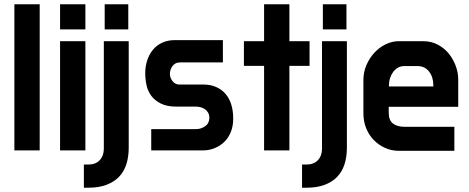

<svg xmlns="http://www.w3.org/2000/svg" viewBox="-20 -701 2188 895"><path d="M47 -681H165V0H47Z M378 0H260V-509H378ZM378 -564H260V-681H378Z M578 -564H468V-681H578ZM371 66H392Q426 66 445 45.5Q464 25 464 -8V-509H580V-12Q580 30 569 64.5Q558 99 535 123Q512 147 476.5 160.5Q441 174 392 174H371Z M1019 -410H820Q807 -410 798.5 -405.5Q790 -401 784 -393Q778 -385 775 -375.5Q772 -366 772 -357Q772 -338 784.5 -322.5Q797 -307 815 -307H927Q962 -307 988.5 -295Q1015 -283 1032.5 -262Q1050 -241 1058.5 -212Q1067 -183 1067 -150V-147Q1067 -114 1056.5 -87Q1046 -60 1027 -41Q1008 -22 982 -11Q956 0 927 0H685V-99H893Q916 -99 935.5 -112Q955 -125 956 -151V-150Q956 -165 950.5 -175Q945 -185 936 -191.5Q927 -198 916 -201Q905 -204 893 -204H803Q759 -204 730.5 -218Q702 -232 685.5 -254Q669 -276 663 -304Q657 -332 657 -361Q657 -391 666 -419Q675 -447 692.5 -468.5Q710 -490 736 -502Q762 -514 795 -514H1019Z M1117 -509H1211V-681H1329V-509H1423V-394H1329V0H1211V-394H1117Z M1595 -564H1485V-681H1595ZM1388 66H1409Q1443 66 1462 45.5Q1481 25 1481 -8V-509H1597V-12Q1597 30 1586 64.5Q1575 99 1552 123Q1529 147 1493.5 160.5Q1458 174 1409 174H1388Z M1674 -328Q1674 -365 1688 -397.5Q1702 -430 1725 -455Q1748 -480 1778 -494.5Q1808 -509 1838 -509H1952Q1991 -509 2021.5 -492.5Q2052 -476 2072.5 -450.5Q2093 -425 2104.5 -393.5Q2116 -362 2116 -332V-203H1792V-176Q1792 -140 1812 -125Q1832 -110 1865 -110H2098V2H1839Q1805 2 1775 -11.5Q1745 -25 1722.5 -48Q1700 -71 1687 -103Q1674 -135 1674 -173ZM1793 -298H2000V-303Q2000 -342 1980 -367.5Q1960 -393 1926 -393H1864Q1848 -393 1835 -385.5Q1822 -378 1813 -366Q1804 -354 1798.5 -337.5Q1793 -321 1793 -303Z"/></svg>

Font: Do Hyeon
Style: Regular
Weight: 400
Version: Version 1.001